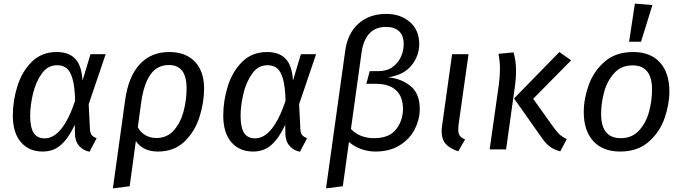

<svg xmlns="http://www.w3.org/2000/svg" viewBox="-20 -827 3778 1063"><path d="M437 -381 481 -527H565L471 -250L478 -113Q479 -92 486.5 -81Q494 -70 515 -62L476 13Q442 7 419 -18.5Q396 -44 395 -85L394 -136Q362 -66 320 -27Q278 12 216 12Q141 12 96 -39.5Q51 -91 51 -188Q51 -268 76 -349Q101 -430 155.5 -484.5Q210 -539 294 -539Q361 -539 396.5 -501.5Q432 -464 437 -381ZM147 -187Q147 -121 166.5 -91Q186 -61 227 -61Q326 -61 396 -269Q394 -346 382 -389Q370 -432 349 -449Q328 -466 296 -466Q244 -466 210.5 -418.5Q177 -371 162 -305.5Q147 -240 147 -187Z M1110 -337Q1110 -260 1084.5 -179.5Q1059 -99 1001.5 -43.5Q944 12 855 12Q772 12 732 -46L698 204L605 216L673 -274Q691 -403 753.5 -471Q816 -539 917 -539Q1009 -539 1059.5 -485Q1110 -431 1110 -337ZM1013 -337Q1013 -403 988.5 -435Q964 -467 915 -467Q849 -467 812 -413Q775 -359 761 -255L743 -123Q758 -94 785 -78.5Q812 -63 846 -63Q906 -63 943.5 -106.5Q981 -150 997 -212.5Q1013 -275 1013 -337Z M1602 -381 1646 -527H1730L1636 -250L1643 -113Q1644 -92 1651.5 -81Q1659 -70 1680 -62L1641 13Q1607 7 1584 -18.5Q1561 -44 1560 -85L1559 -136Q1527 -66 1485 -27Q1443 12 1381 12Q1306 12 1261 -39.5Q1216 -91 1216 -188Q1216 -268 1241 -349Q1266 -430 1320.5 -484.5Q1375 -539 1459 -539Q1526 -539 1561.5 -501.5Q1597 -464 1602 -381ZM1312 -187Q1312 -121 1331.5 -91Q1351 -61 1392 -61Q1491 -61 1561 -269Q1559 -346 1547 -389Q1535 -432 1514 -449Q1493 -466 1461 -466Q1409 -466 1375.5 -418.5Q1342 -371 1327 -305.5Q1312 -240 1312 -187Z M1891 -544Q1904 -642 1964.5 -696Q2025 -750 2118 -750Q2198 -750 2249.5 -705Q2301 -660 2301 -583Q2301 -518 2258.5 -465Q2216 -412 2129 -399Q2202 -392 2253 -350.5Q2304 -309 2304 -223Q2304 -167 2277 -113Q2250 -59 2194.5 -23.5Q2139 12 2058 12Q2018 12 1980 -1.5Q1942 -15 1912 -41L1878 204L1785 216ZM2211 -225Q2211 -292 2172.5 -327.5Q2134 -363 2061 -363H2008L2027 -433H2074Q2122 -433 2153.5 -456Q2185 -479 2200 -513Q2215 -547 2215 -582Q2215 -631 2189 -654.5Q2163 -678 2117 -678Q2060 -678 2026 -642.5Q1992 -607 1982 -538L1923 -113Q1946 -88 1979 -75Q2012 -62 2051 -62Q2135 -62 2173 -111Q2211 -160 2211 -225Z M2519 -138Q2517 -116 2517 -110Q2517 -88 2525.5 -76Q2534 -64 2555 -55L2517 11Q2468 -6 2446.5 -31.5Q2425 -57 2425 -100Q2425 -116 2428 -134L2483 -527H2574Z M2974 -72 2826 -282 3077 -539 3142 -493 2932 -280 3039 -130Q3061 -99 3076 -84.5Q3091 -70 3118 -57L3082 11Q3043 1 3019 -19.5Q2995 -40 2974 -72ZM2742 -360Q2748 -408 2748 -444Q2748 -487 2740 -529L2823 -537Q2837 -491 2837 -436Q2837 -389 2829 -336L2782 0H2691Z M3212 -206Q3212 -280 3239.5 -356.5Q3267 -433 3328 -486Q3389 -539 3485 -539Q3582 -539 3634 -481Q3686 -423 3686 -321Q3686 -248 3659 -171.5Q3632 -95 3571 -41.5Q3510 12 3414 12Q3317 12 3264.5 -46Q3212 -104 3212 -206ZM3590 -331Q3590 -465 3482 -465Q3419 -465 3380 -421.5Q3341 -378 3324.5 -316.5Q3308 -255 3308 -196Q3308 -62 3417 -62Q3480 -62 3519 -105.5Q3558 -149 3574 -210.5Q3590 -272 3590 -331ZM3592 -799 3529 -596H3463L3495 -807Z"/></svg>

Font: Fira Sans
Style: Italic
Weight: 400
Italic angle: -8°
Designer: bBox Type GmbH & Carrois Corporate GbR & Edenspiekermann AG
Foundry: bBox Type GmbH & Carrois Corporate GbR & Edenspiekermann AG
Version: Version 4.301